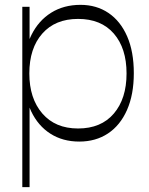

<svg xmlns="http://www.w3.org/2000/svg" viewBox="-20 -576 614 792"><path d="M307 8Q239 8 188 -24.5Q137 -57 108.5 -117Q80 -177 80 -258V-291Q80 -372 109.5 -431.5Q139 -491 191 -523.5Q243 -556 312 -556Q378 -556 427.5 -522.5Q477 -489 504.5 -426Q532 -363 532 -274Q532 -186 504 -122.5Q476 -59 425.5 -25.5Q375 8 307 8ZM72 196V-548H102V-401L101 -360V-182L102 -153V196ZM302 -46Q397 -46 449.5 -107.5Q502 -169 502 -273Q502 -377 449.5 -437.5Q397 -498 302 -498Q208 -498 154.5 -437.5Q101 -377 101 -273Q101 -170 154.5 -108Q208 -46 302 -46Z"/></svg>

Font: Savate ExtraLight
Style: Regular
Weight: 200
Designer: Max Esnée
Foundry: Plomb Type
Version: Version 2.000